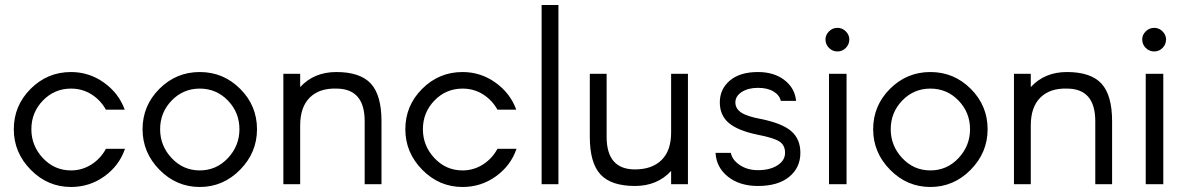

<svg xmlns="http://www.w3.org/2000/svg" viewBox="-20 -734 4726 765"><path d="M477 -297H402Q381 -335 344.5 -358Q308 -381 263 -381Q197 -381 151 -333.5Q105 -286 105 -219Q105 -153 151 -104Q197 -55 263 -55Q307 -55 344 -78.5Q381 -102 402 -141H478Q455 -74 396 -31.5Q337 11 263 11Q170 11 102.5 -57.5Q35 -126 35 -219Q35 -313 102 -380Q169 -447 263 -447Q335 -447 394 -405Q453 -363 477 -297Z M548 -219Q548 -313 615 -380Q682 -447 776 -447Q870 -447 937 -380Q1004 -313 1004 -219Q1004 -126 936.5 -57.5Q869 11 776 11Q683 11 615.5 -57.5Q548 -126 548 -219ZM618 -219Q618 -153 664 -104Q710 -55 776 -55Q842 -55 888 -104Q934 -153 934 -219Q934 -286 888 -333.5Q842 -381 776 -381Q710 -381 664 -333.5Q618 -286 618 -219Z M1109 0V-440H1176V-387Q1231 -447 1320 -447Q1415 -447 1457.5 -401Q1500 -355 1500 -251V0H1433V-251Q1433 -381 1320 -381Q1252 -383 1214 -345Q1176 -307 1176 -234V0Z M2037 -297H1962Q1941 -335 1904.5 -358Q1868 -381 1823 -381Q1757 -381 1711 -333.5Q1665 -286 1665 -219Q1665 -153 1711 -104Q1757 -55 1823 -55Q1867 -55 1904 -78.5Q1941 -102 1962 -141H2038Q2015 -74 1956 -31.5Q1897 11 1823 11Q1730 11 1662.5 -57.5Q1595 -126 1595 -219Q1595 -313 1662 -380Q1729 -447 1823 -447Q1895 -447 1954 -405Q2013 -363 2037 -297Z M2138 0V-714H2205V0Z M2721 -440V0H2654V-53Q2599 7 2510 7Q2415 7 2372.5 -39Q2330 -85 2330 -189V-440H2397V-189Q2397 -59 2510 -59Q2578 -59 2616 -96.5Q2654 -134 2654 -206V-440Z M3152 -332H3091Q3086 -355 3062 -369.5Q3038 -384 3000 -384Q2961 -384 2935.5 -367.5Q2910 -351 2910 -326Q2910 -301 2933.5 -285.5Q2957 -270 3011 -260Q3096 -243 3132.5 -211.5Q3169 -180 3169 -125Q3169 -66 3124.5 -29.5Q3080 7 3000 7Q2927 7 2880.5 -30Q2834 -67 2831 -125H2892Q2897 -97 2927.5 -76.5Q2958 -56 3000 -56Q3048 -56 3078 -75.5Q3108 -95 3108 -125Q3108 -156 3085 -170.5Q3062 -185 3000 -197Q2921 -213 2884.5 -243.5Q2848 -274 2848 -326Q2848 -379 2888 -413Q2928 -447 3000 -447Q3064 -447 3105.5 -415Q3147 -383 3152 -332Z M3317 -529Q3297 -529 3283 -543Q3269 -557 3269 -577Q3269 -595 3283 -609Q3297 -623 3317 -623Q3336 -623 3350 -609Q3364 -595 3364 -577Q3364 -557 3350 -543Q3336 -529 3317 -529ZM3283 0V-440H3353V0Z M3459 -219Q3459 -313 3526 -380Q3593 -447 3687 -447Q3781 -447 3848 -380Q3915 -313 3915 -219Q3915 -126 3847.5 -57.5Q3780 11 3687 11Q3594 11 3526.5 -57.5Q3459 -126 3459 -219ZM3529 -219Q3529 -153 3575 -104Q3621 -55 3687 -55Q3753 -55 3799 -104Q3845 -153 3845 -219Q3845 -286 3799 -333.5Q3753 -381 3687 -381Q3621 -381 3575 -333.5Q3529 -286 3529 -219Z M4020 0V-440H4087V-387Q4142 -447 4231 -447Q4326 -447 4368.5 -401Q4411 -355 4411 -251V0H4344V-251Q4344 -381 4231 -381Q4163 -383 4125 -345Q4087 -307 4087 -234V0Z M4579 -529Q4559 -529 4545 -543Q4531 -557 4531 -577Q4531 -595 4545 -609Q4559 -623 4579 -623Q4598 -623 4612 -609Q4626 -595 4626 -577Q4626 -557 4612 -543Q4598 -529 4579 -529ZM4545 0V-440H4615V0Z"/></svg>

Font: Arcon
Style: Regular
Weight: 400
Designer: M. Zarth
Foundry: martin zarth - visuelle & digitale kommunikation
Version: Version 1.131;PS 001.131;hotconv 1.0.70;makeotf.lib2.5.58329